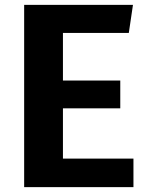

<svg xmlns="http://www.w3.org/2000/svg" viewBox="-20 -767 610 787"><path d="M525 -747H79V0H527V-117H238V-323H473V-437H238V-632H508Z"/></svg>

Font: Glow Sans SC Normal
Style: Bold
Weight: 700
Designer: Ryoko NISHIZUKA (kana, bopomofo & ideographs); Paul D. Hunt (Latin, Greek & Cyrillic); Sandoll Communications, Soo-young
Version: Version 0.93